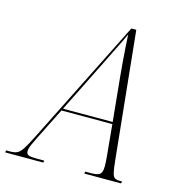

<svg xmlns="http://www.w3.org/2000/svg" viewBox="-164 -807 836 900"><g transform="rotate(15 253.5 -357.0)"><path d="M-58 0 -56 -10H-37Q-17 -10 -4 -15.5Q9 -21 22.5 -41Q36 -61 59 -107L363 -714H387L450 -97Q454 -57 458.5 -38.5Q463 -20 471.5 -15Q480 -10 496 -10H507L504 0H326L328 -10H357Q387 -10 398.5 -19Q410 -28 410 -57Q410 -67 409.5 -78Q409 -89 408 -99L393 -258H146L68 -102Q58 -82 50 -64Q42 -46 42 -32Q42 -18 53.5 -14Q65 -10 94 -10H129L127 0ZM269 -505 151 -268H392L371 -481Q368 -511 365 -548.5Q362 -586 359.5 -622Q357 -658 356 -683Q345 -659 334.5 -637.5Q324 -616 309 -586Q294 -556 269 -505Z"/></g></svg>

Font: Noto Serif Display Condensed ExtraLight
Style: Italic
Weight: 200
Width: 3
Italic angle: -12°
Designer: Monotype Design Team
Foundry: Monotype Imaging Inc.
Version: Version 2.009